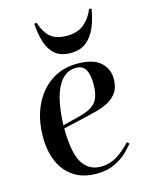

<svg xmlns="http://www.w3.org/2000/svg" viewBox="-118 -848 727 936"><g transform="rotate(-15 245.5 -379.5)"><path d="M298 -529Q379 -529 415.5 -495.5Q452 -462 452 -413Q452 -370 434.5 -344.5Q417 -319 389 -304Q361 -289 327.5 -280.5Q294 -272 264 -265L156 -240Q157 -116 189 -65Q221 -14 281 -14Q325 -14 361 -35.5Q397 -57 434 -97L444 -87Q433 -72 408.5 -48Q384 -24 345.5 -5Q307 14 253 14Q185 14 138.5 -16.5Q92 -47 68.5 -101Q45 -155 45 -225Q45 -314 76.5 -382.5Q108 -451 165 -490Q222 -529 298 -529ZM350 -413Q350 -459 336 -485Q322 -511 287 -511Q229 -511 195 -448.5Q161 -386 156 -256L250 -280Q300 -293 325 -320.5Q350 -348 350 -413ZM283 -587Q233 -587 204.5 -611.5Q176 -636 163 -678Q150 -720 147 -771L159 -773Q177 -719 206 -696Q235 -673 287 -673Q340 -673 373 -700Q406 -727 424 -772L436 -770Q428 -721 411 -679.5Q394 -638 363 -612.5Q332 -587 283 -587Z"/></g></svg>

Font: Literata 72pt Medium
Style: Italic
Weight: 500
Italic angle: -2°
Designer: Latin by Veronika Burian and Jose Scaglione. Greek by Irene Vlachou. Cyrillic by Vera Evstafieva
Foundry: TypeTogether
Version: Version 3.002